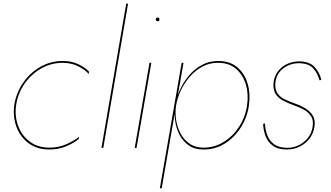

<svg xmlns="http://www.w3.org/2000/svg" viewBox="-20 -800 1789 1039"><path d="M67 -230Q59 -170 78.5 -118Q98 -66 141.5 -33.5Q185 -1 248 -1Q298 -1 340 -20Q382 -39 408 -60L406 -48Q380 -26 338.5 -8.5Q297 9 247 9Q181 9 135.5 -24.5Q90 -58 69.5 -112.5Q49 -167 57 -230Q67 -296 104 -350.5Q141 -405 197 -437.5Q253 -470 320 -470Q367 -470 404 -452.5Q441 -435 462 -412L460 -400Q440 -423 403 -441.5Q366 -460 319 -460Q256 -460 202 -429Q148 -398 112 -345.5Q76 -293 67 -230Z M673 -780 539 0H529L663 -780Z M823 -695Q823 -700 826 -702.5Q829 -705 833 -705Q838 -705 840.5 -702.5Q843 -700 843 -695Q843 -691 840.5 -688Q838 -685 833 -685Q829 -685 826 -688Q823 -691 823 -695ZM799 -460 719 0H709L789 -460Z M845 219 963 -460H973L855 219ZM1327 -230Q1318 -165 1283 -110Q1248 -55 1195.5 -22.5Q1143 10 1080 9Q1033 9 1001 -13.5Q969 -36 951 -71.5Q933 -107 927.5 -148.5Q922 -190 928 -230Q935 -273 954.5 -315.5Q974 -358 1004 -393Q1034 -428 1073.5 -449Q1113 -470 1160 -470Q1224 -470 1264 -436Q1304 -402 1320 -347.5Q1336 -293 1327 -230ZM1317 -230Q1326 -290 1310.5 -342.5Q1295 -395 1256.5 -428Q1218 -461 1157 -460Q1114 -460 1076 -440Q1038 -420 1008.5 -386.5Q979 -353 959.5 -312.5Q940 -272 933 -230Q927 -192 933 -152Q939 -112 957 -78Q975 -44 1005 -23Q1035 -2 1077 -1Q1138 0 1189 -31Q1240 -62 1274 -114.5Q1308 -167 1317 -230Z M1414 -132Q1415 -100 1426 -69.5Q1437 -39 1462.5 -20Q1488 -1 1533 0Q1585 0 1625 -32.5Q1665 -65 1672 -117Q1677 -150 1663 -171.5Q1649 -193 1623.5 -207Q1598 -221 1568 -231Q1535 -243 1508.5 -257.5Q1482 -272 1469 -296Q1456 -320 1461 -359Q1467 -393 1487 -417.5Q1507 -442 1536.5 -455Q1566 -468 1599 -468Q1655 -467 1682 -438Q1709 -409 1719 -368L1709 -365Q1699 -403 1675 -430Q1651 -457 1598 -458Q1552 -458 1515.5 -432Q1479 -406 1471 -359Q1466 -322 1479 -299.5Q1492 -277 1518 -264Q1544 -251 1575 -240Q1605 -230 1631 -214.5Q1657 -199 1672 -175.5Q1687 -152 1682 -117Q1677 -80 1656 -51.5Q1635 -23 1602.5 -7Q1570 9 1532 9Q1484 9 1456.5 -11.5Q1429 -32 1417 -64Q1405 -96 1404 -130Z"/></svg>

Font: Jost Thin
Style: Italic
Weight: 200
Italic angle: -5°
Version: Version 3.710